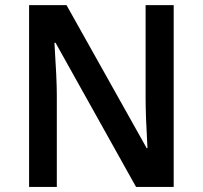

<svg xmlns="http://www.w3.org/2000/svg" viewBox="-20 -734 796 754"><path d="M662.1 0H514.2L198.2 -565.9H193.8Q203.1 -422.9 203.1 -361.8V0H94.2V-713.9H241.2L556.2 -151.9H559.1Q551.8 -279.8 551.8 -349.1V-713.9H662.1Z"/></svg>

Font: Droid Sans TV
Style: Bold
Weight: 600
Version: Version 1.00